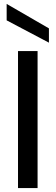

<svg xmlns="http://www.w3.org/2000/svg" viewBox="-20 -961 284 981"><path d="M72 0V-700H172V0ZM230 -743 14 -857V-941L230 -816Z"/></svg>

Font: DM Sans 24pt Medium
Style: Regular
Weight: 500
Designer: Colophon Foundry, Jonny Pinhorn
Foundry: Colophon Foundry
Version: Version 4.004;gftools[0.9.30]